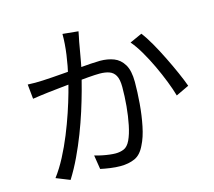

<svg xmlns="http://www.w3.org/2000/svg" viewBox="-114 -930 1227 1101"><g transform="rotate(-15 500.0 -379.5)"><path d="M437.8 -780.4Q435.2 -766.9 432.2 -751.4Q429.1 -735.9 425.9 -721Q422.8 -703.3 417.4 -672.3Q412 -641.3 405.8 -606.8Q399.6 -572.3 392.1 -540.8Q381.5 -498.4 366.9 -444.9Q352.3 -391.4 333.1 -331Q313.8 -270.6 289.7 -208.2Q265.6 -145.8 236.7 -84.7Q207.8 -23.5 173.5 31.2L92.4 -1.3Q126.5 -46.6 156.4 -103.8Q186.3 -161 211.3 -222.4Q236.3 -283.8 256.4 -343.6Q276.5 -403.5 290.8 -454.9Q305.1 -506.3 313.1 -543.1Q327.1 -602.9 336.2 -667.5Q345.2 -732.2 345 -789.6ZM782.2 -673.6Q805.8 -643.3 832.2 -597.1Q858.6 -551 884.1 -499Q909.7 -447.1 931 -398.8Q952.3 -350.6 964.6 -315.8L887 -279Q876.2 -317.5 856.9 -366.8Q837.7 -416.1 813.5 -467.6Q789.2 -519 762.5 -564.7Q735.8 -610.3 709.4 -640.7ZM77.5 -560.8Q101.1 -559.4 122.1 -559.6Q143.2 -559.8 167.1 -560.8Q189.7 -561.8 225 -564.3Q260.3 -566.8 301.4 -570.1Q342.5 -573.4 383.3 -576.9Q424 -580.4 458.3 -582.7Q492.6 -585 512.5 -585Q557.7 -585 594.1 -571Q630.5 -557 652.7 -520.2Q674.9 -483.5 674.9 -415.8Q674.9 -356.6 669.3 -288.3Q663.7 -220 651 -158.1Q638.4 -96.3 617 -54.7Q593.9 -4.4 556.9 12.3Q519.9 28.9 471.1 28.9Q442.7 28.9 410 24.3Q377.3 19.7 353.4 14.3L340.2 -69.1Q361.6 -62.9 384.5 -58.2Q407.4 -53.5 428.2 -51.1Q449 -48.7 462.8 -48.7Q490.4 -48.7 512.6 -58.3Q534.8 -67.9 550.3 -100.1Q566.4 -134.3 576.8 -185.4Q587.2 -236.5 592.5 -294.5Q597.7 -352.6 597.7 -406.5Q597.7 -452.6 584.6 -475.4Q571.6 -498.2 547.7 -506.5Q523.9 -514.7 491.6 -514.7Q466.4 -514.7 423.3 -511.2Q380.2 -507.7 331.5 -502.9Q282.8 -498.1 241 -493.4Q199.2 -488.7 176.1 -486.3Q158.8 -484.2 132.2 -480.7Q105.6 -477.2 86.1 -474Z"/></g></svg>

Font: Noto Sans TC Thin
Style: Regular
Weight: 100
Designer: Ryoko NISHIZUKA 西塚涼子 (kana, bopomofo & ideographs); Paul D. Hunt (Latin, Greek & Cyrillic); Sandoll Communications 산돌커뮤니
Foundry: Adobe
Version: Version 2.004-H2;hotconv 1.0.118;makeotfexe 2.5.65603